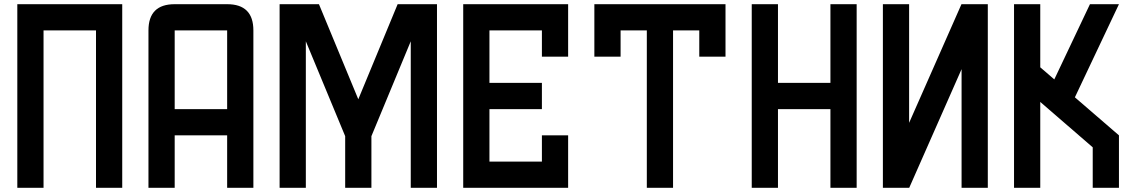

<svg xmlns="http://www.w3.org/2000/svg" viewBox="-20 -895 5415 915"><path d="M562.5 0H437.5V-750H187.5V0H62.5V-875H562.5Z M812.5 -250V0H687.5V-750Q687.5 -875 812.5 -875H1062.5Q1187.5 -875 1187.5 -750V0H1062.5V-250ZM812.5 -375H1062.5V-750H812.5Z M1750 0H1625V-246.1L1437.5 -698.2V0H1312.5V-875H1500L1687.5 -421.9L1875 -875H2062.5V0H1937.5V-698.2L1750 -246.1Z M2562.5 -500V-375H2312.5V-125H2562.5V-250H2687.5V0H2187.5V-875H2687.5V-625H2562.5V-750H2312.5V-500Z M3187.5 0H3062.5V-750H2937.5V-625H2812.5V-875H3437.5V-625H3312.5V-750H3187.5Z M3687.5 0H3562.5V-875H3687.5V-500H3937.5V-875H4062.5V0H3937.5V-375H3687.5Z M4312.5 -309.6 4562 -875H4687.5V0H4562.5V-565.4L4313 0H4187.5V-875H4312.5Z M4937.5 0H4812.5V-875H4937.5V-574.2L5004.4 -516.6L5174.3 -875H5312.5L5102.5 -431.2L5312.5 -250V0H5187.5V-192.9L4937.5 -409.2Z"/></svg>

Font: Oldtimer
Style: Regular
Weight: 400
Designer: GGBotNet
Foundry: GGBotNet
Version: 1.00